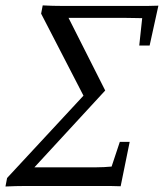

<svg xmlns="http://www.w3.org/2000/svg" viewBox="-67 -595 602 705"><path d="M373 -74.2H409.2L376 88.9Q354.5 87.9 336.4 87.9Q318.4 87.9 298.8 87.9H27.3Q8.8 87.9 -9.8 88.4Q-28.3 88.9 -46.9 89.8L-41 58.6L260.7 -266.6L252.9 -217.8L84 -544.9L89.8 -575.2Q107.4 -574.2 126 -573.7Q144.5 -573.2 163.1 -573.2H438.5Q456.1 -573.2 474.6 -573.2Q493.2 -573.2 514.6 -574.2L482.4 -427.7H444.3L455.1 -528.3Q442.4 -528.3 428.2 -528.8Q414.1 -529.3 396.5 -529.3H157.2L169.9 -558.6L319.3 -262.7L9.8 73.2L15.6 19.5H281.2Q300.8 19.5 314.9 18.6Q329.1 17.6 342.8 16.6Z"/></svg>

Font: Crimson Pro Light
Style: Italic
Weight: 300
Italic angle: -12°
Designer: Jacques Le Bailly
Foundry: Baron von Fonthausen
Version: Version 1.003